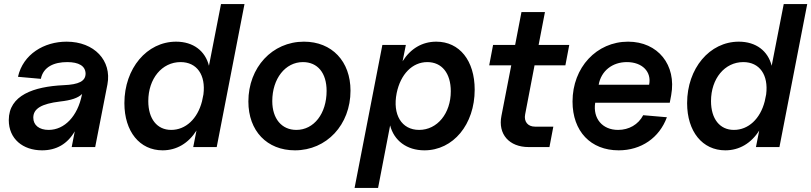

<svg xmlns="http://www.w3.org/2000/svg" viewBox="-20 -720 3972 940"><path d="M186 16C256 16 310 -15 346 -77L331 0H446L506 -307C528 -423 442 -516 306 -516C196 -516 93 -455 68 -344L180 -334C192 -393 245 -416 309 -416C366 -416 398 -397 399 -360C399 -323 367 -306 291 -303C145 -296 23 -254 23 -132C23 -40 92 16 186 16ZM218 -84C172 -84 143 -107 143 -144C143 -188 183 -212 274 -223C328 -229 362 -240 382 -260L381 -256C360 -151 296 -84 218 -84Z M776 16C845 16 903 -19 942 -81L926 0H1041L1177 -700H1062L1003 -398C985 -470 927 -516 842 -516C699 -516 589 -385 589 -215C589 -76 664 16 776 16ZM818 -84C749 -84 706 -138 706 -225C706 -335 773 -416 864 -416C944 -416 988 -353 976 -258L969 -224C947 -138 889 -84 818 -84Z M1424 16C1579 16 1696 -109 1696 -276C1696 -420 1605 -516 1468 -516C1313 -516 1196 -390 1196 -223C1196 -79 1287 16 1424 16ZM1431 -84C1359 -84 1313 -139 1313 -225C1313 -335 1377 -416 1463 -416C1535 -416 1579 -363 1579 -275C1579 -164 1517 -84 1431 -84Z M2058 16C2199 16 2304 -111 2304 -281C2304 -423 2230 -516 2116 -516C2047 -516 1990 -482 1951 -420L1967 -500H1852L1716 200H1831L1890 -106C1909 -32 1971 16 2058 16ZM2032 -84C1946 -84 1901 -159 1922 -264C1941 -357 1999 -416 2072 -416C2143 -416 2187 -362 2187 -273C2187 -165 2121 -84 2032 -84Z M2568 0H2670L2689 -100H2599C2564 -100 2544 -125 2551 -160L2597 -400H2748L2767 -500H2617L2648 -661H2533L2502 -500H2394L2375 -400H2483L2435 -153C2417 -63 2473 0 2568 0Z M3009 16C3119 16 3208 -45 3245 -146L3129 -156C3105 -110 3059 -84 3006 -84C2929 -84 2882 -140 2894 -217H3259L3266 -254C3293 -402 3201 -516 3055 -516C2901 -516 2783 -390 2783 -223C2783 -77 2872 16 3009 16ZM3158 -305H2911C2923 -373 2978 -416 3049 -416C3124 -416 3171 -369 3158 -305Z M3531 16C3600 16 3658 -19 3697 -81L3681 0H3796L3932 -700H3817L3758 -398C3740 -470 3682 -516 3597 -516C3454 -516 3344 -385 3344 -215C3344 -76 3419 16 3531 16ZM3573 -84C3504 -84 3461 -138 3461 -225C3461 -335 3528 -416 3619 -416C3699 -416 3743 -353 3731 -258L3724 -224C3702 -138 3644 -84 3573 -84Z"/></svg>

Font: Uncut Sans Semibold Italic
Style: Regular
Weight: 600
Italic angle: -11°
Designer: Kasper Nordkvist
Foundry: UNCUT.wtf
Version: Version 1.304;Glyphs 3.2 (3246)